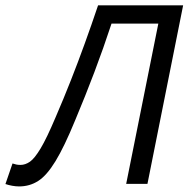

<svg xmlns="http://www.w3.org/2000/svg" viewBox="-66 -676 711 706"><path d="M4.3 9.5Q-7.3 9.5 -21 7.1Q-34.6 4.7 -46 0.7L-20 -74.9Q-13.1 -72.6 -6.4 -71.1Q0.2 -69.6 9.2 -69.6Q27.1 -69.6 44.2 -81.5Q61.2 -93.3 83.5 -130.5Q105.8 -167.7 138.2 -244.2Q168.3 -313.9 194.6 -380.8Q221 -447.7 245.5 -515.6Q270.1 -583.4 294.6 -656.3H607.4L476.2 0H398L516.2 -589.3H344.1Q314.5 -499.1 281.2 -411.1Q247.9 -323.1 210.4 -233.8Q170.2 -135.9 138.1 -83.4Q106 -30.8 74.6 -10.7Q43.2 9.5 4.3 9.5Z"/></svg>

Font: Source Sans Variable
Style: Italic
Weight: 200
Italic angle: -11°
Designer: Paul D. Hunt
Foundry: Adobe Systems Incorporated
Version: Version 3.006;hotconv 1.0.111;makeotfexe 2.5.65597